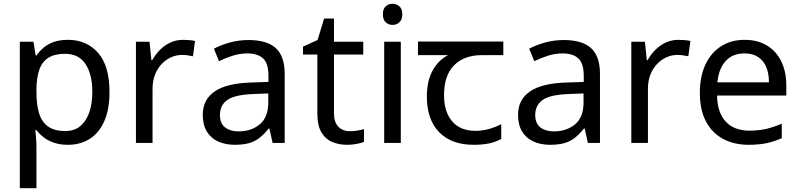

<svg xmlns="http://www.w3.org/2000/svg" viewBox="-20 -757 4236 1017"><path d="M340 -546Q439 -546 499.5 -477Q560 -408 560 -269Q560 -178 532.5 -115.5Q505 -53 455.5 -21.5Q406 10 339 10Q298 10 266 -1Q234 -12 211.5 -29.5Q189 -47 173 -68H167Q169 -51 171 -25Q173 1 173 20V240H85V-536H157L169 -463H173Q189 -486 211.5 -505Q234 -524 265.5 -535Q297 -546 340 -546ZM324 -472Q270 -472 237 -451.5Q204 -431 189 -390Q174 -349 173 -286V-269Q173 -203 187 -157Q201 -111 234.5 -87Q268 -63 326 -63Q375 -63 406.5 -90Q438 -117 453.5 -163.5Q469 -210 469 -270Q469 -362 433.5 -417Q398 -472 324 -472Z M950 -546Q965 -546 982.5 -544.5Q1000 -543 1013 -540L1002 -459Q989 -462 973.5 -464Q958 -466 944 -466Q913 -466 885 -453Q857 -440 835 -416.5Q813 -393 800.5 -360Q788 -327 788 -286V0H700V-536H772L782 -438H786Q803 -468 827 -492.5Q851 -517 882 -531.5Q913 -546 950 -546Z M1296 -545Q1394 -545 1441 -502Q1488 -459 1488 -365V0H1424L1407 -76H1403Q1380 -47 1355.5 -27.5Q1331 -8 1299.5 1Q1268 10 1223 10Q1175 10 1136.5 -7Q1098 -24 1076 -59.5Q1054 -95 1054 -149Q1054 -229 1117 -272.5Q1180 -316 1311 -320L1402 -323V-355Q1402 -422 1373 -448Q1344 -474 1291 -474Q1249 -474 1211 -461.5Q1173 -449 1140 -433L1113 -499Q1148 -518 1196 -531.5Q1244 -545 1296 -545ZM1322 -259Q1222 -255 1183.5 -227Q1145 -199 1145 -148Q1145 -103 1172.5 -82Q1200 -61 1243 -61Q1311 -61 1356 -98.5Q1401 -136 1401 -214V-262Z M1833 -62Q1853 -62 1874 -65.5Q1895 -69 1908 -73V-6Q1894 1 1868 5.5Q1842 10 1818 10Q1776 10 1740.5 -4.5Q1705 -19 1683 -55Q1661 -91 1661 -156V-468H1585V-510L1662 -545L1697 -659H1749V-536H1904V-468H1749V-158Q1749 -109 1772.5 -85.5Q1796 -62 1833 -62Z M2103 -536V0H2015V-536ZM2060 -737Q2080 -737 2095.5 -723.5Q2111 -710 2111 -681Q2111 -653 2095.5 -639Q2080 -625 2060 -625Q2038 -625 2023 -639Q2008 -653 2008 -681Q2008 -710 2023 -723.5Q2038 -737 2060 -737Z M2489 10Q2371 10 2306 -57Q2241 -124 2241 -245Q2241 -325 2270 -380.5Q2299 -436 2353 -465H2194V-537H2646V-465H2533Q2439 -465 2385.5 -411.5Q2332 -358 2332 -252Q2332 -165 2375 -114.5Q2418 -64 2498 -64Q2535 -64 2569 -73.5Q2603 -83 2635 -99V-21Q2606 -5 2571 2.5Q2536 10 2489 10Z M2966 -545Q3064 -545 3111 -502Q3158 -459 3158 -365V0H3094L3077 -76H3073Q3050 -47 3025.5 -27.5Q3001 -8 2969.5 1Q2938 10 2893 10Q2845 10 2806.5 -7Q2768 -24 2746 -59.5Q2724 -95 2724 -149Q2724 -229 2787 -272.5Q2850 -316 2981 -320L3072 -323V-355Q3072 -422 3043 -448Q3014 -474 2961 -474Q2919 -474 2881 -461.5Q2843 -449 2810 -433L2783 -499Q2818 -518 2866 -531.5Q2914 -545 2966 -545ZM2992 -259Q2892 -255 2853.5 -227Q2815 -199 2815 -148Q2815 -103 2842.5 -82Q2870 -61 2913 -61Q2981 -61 3026 -98.5Q3071 -136 3071 -214V-262Z M3574 -546Q3589 -546 3606.5 -544.5Q3624 -543 3637 -540L3626 -459Q3613 -462 3597.5 -464Q3582 -466 3568 -466Q3537 -466 3509 -453Q3481 -440 3459 -416.5Q3437 -393 3424.5 -360Q3412 -327 3412 -286V0H3324V-536H3396L3406 -438H3410Q3427 -468 3451 -492.5Q3475 -517 3506 -531.5Q3537 -546 3574 -546Z M3924 -546Q3993 -546 4042.5 -516Q4092 -486 4118.5 -431.5Q4145 -377 4145 -304V-251H3778Q3780 -160 3824.5 -112.5Q3869 -65 3949 -65Q4000 -65 4039.5 -74.5Q4079 -84 4121 -102V-25Q4080 -7 4040 1.5Q4000 10 3945 10Q3869 10 3810.5 -21Q3752 -52 3719.5 -113.5Q3687 -175 3687 -264Q3687 -352 3716.5 -415Q3746 -478 3799.5 -512Q3853 -546 3924 -546ZM3923 -474Q3860 -474 3823.5 -433.5Q3787 -393 3780 -321H4053Q4053 -367 4039 -401Q4025 -435 3996.5 -454.5Q3968 -474 3923 -474Z"/></svg>

Font: binaryvertical115
Style: Book
Weight: 400
Designer: Jelle Bosma - Monotype Design Team
Foundry: Monotype Imaging Inc.
Version: Version 2.003